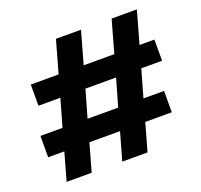

<svg xmlns="http://www.w3.org/2000/svg" viewBox="-122 -836 1017 972"><g transform="rotate(-20 386.5 -349.5)"><path d="M119 -149H32V-264H151L193 -411H75V-525H225L274 -699H409L360 -525H525L574 -699H710L661 -525H741V-411H629L587 -264H698V-149H555L513 0H377L419 -149H254L212 0H77ZM451 -264 493 -411H328L286 -264Z"/></g></svg>

Font: Prompt SemiBold
Style: Regular
Weight: 600
Designer: Katatrad Team
Foundry: CadsonDemak
Version: Version 1.001